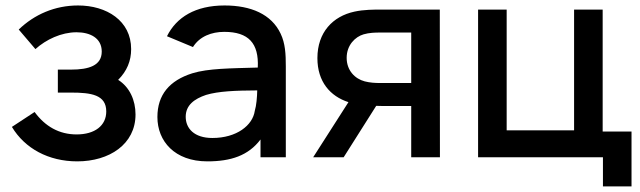

<svg xmlns="http://www.w3.org/2000/svg" viewBox="-20 -575 2339 702"><path d="M262.5 15C379.5 15 475.5 -47.5 475.5 -156.5C475.5 -208.5 454 -256.5 412 -283C444 -315 459.5 -352 459.5 -395.5C459.5 -499.5 369.5 -555 265.5 -555C180.5 -555 105.5 -522 48.5 -467L109.5 -395.5C148.5 -430.5 204 -457 260 -457C309.5 -457 352 -436 352 -386.5C352 -335 304.5 -320.5 239.5 -320.5H191.5V-236.5H239.5C313.5 -236.5 368.5 -228.5 368.5 -167.5C368.5 -115.5 326.5 -83.5 260 -83.5C196 -83.5 145 -113 106.5 -165.5L23.5 -111C71 -32 157.5 15 262.5 15Z M590.5 -442.5 685.5 -403C710 -442 753.5 -458.5 800 -458.5C888.5 -458.5 927 -417 922.5 -328C821.5 -325 741.5 -325 683 -307C599.5 -280.5 555.5 -228.5 555.5 -147C555.5 -59 618.5 15 738 15C824 15 888 -6 932.5 -65V0H1025V-332.5C1025 -378 1023 -416.5 1006 -452C972.5 -523 897.5 -555 801 -555C694.5 -555 625 -512 590.5 -442.5ZM659 -148C659 -190.5 690.5 -213.5 733.5 -228C779 -241.5 839 -244 920.5 -244.5C920 -219.5 917.5 -189.5 911.5 -169.5C904 -117 845.5 -70.5 756.5 -70.5C689.5 -70.5 659 -106 659 -148Z M1483.5 0H1588.5L1588 -540H1373.5C1348.5 -540 1310 -540 1276 -532.5C1197 -515.5 1140.5 -457 1140.5 -362.5C1140.5 -276 1187.5 -223 1254 -201.5L1125 0H1236.5L1355.5 -188C1363 -187.5 1370 -187.5 1376.5 -187.5H1483.5ZM1247.5 -363.5C1247.5 -410 1278.5 -440.5 1309.5 -449.5C1329.5 -455.5 1353 -456 1367.5 -456H1483.5V-271.5H1367.5C1353 -271.5 1332.5 -272.5 1313.5 -277.5C1277.5 -287 1247.5 -317.5 1247.5 -363.5Z M2184.5 106.5H2289V-94H2183.5V-540H2079V-98.5H1832.5V-540H1728V0H2184.5Z"/></svg>

Font: Eudonet SemiBold
Style: Regular
Weight: 600
Designer: Mikhail Sharanda
Foundry: Mikhail Sharanda
Version: Version 4.503;Glyphs 3.1.2 (3151)